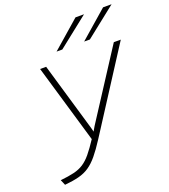

<svg xmlns="http://www.w3.org/2000/svg" viewBox="-164 -1037 1023 1165"><g transform="rotate(-20 347.0 -454.5)"><path d="M53.5 12 38.5 -23Q91 -28.5 126.5 -37Q162 -45.5 189 -63Q216 -80.5 241.8 -111.8Q267.5 -143 300.5 -193L151.5 -700H190.5L319.5 -260Q321 -255 323 -247Q325 -239 326.5 -232Q330.5 -239 335.2 -247.2Q340 -255.5 344.5 -263L627.5 -700H672.5L336.5 -178Q301 -123 272 -88Q243 -53 213 -32.8Q183 -12.5 145 -2.8Q107 7 53.5 12ZM459.5 -765 638.5 -921H693.5L496.5 -765ZM281.5 -765 460.5 -921H515.5L318.5 -765Z"/></g></svg>

Font: Overpass Thin
Style: Italic
Weight: 250
Italic angle: -10°
Designer: Delve Withrington, Dave Bailey, Thomas Jockin
Foundry: Delve Fonts LLC
Version: Version 4.000